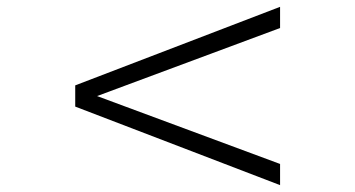

<svg xmlns="http://www.w3.org/2000/svg" viewBox="-20 -581 1040 562"><path d="M200.2 -269V-331.1L799.8 -561V-499L264.2 -299.8L799.8 -101.1V-39.1Z"/></svg>

Font: Charis SIL APac
Style: Regular
Weight: 400
Foundry: SIL International
Version: Version 5.000